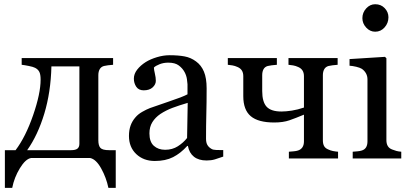

<svg xmlns="http://www.w3.org/2000/svg" viewBox="-20 -760 1969 921"><path d="M54.7 -39.6Q103 -103.5 138.9 -207.5Q174.8 -311.5 174.8 -377.9Q174.8 -403.3 168.5 -415.5Q162.1 -427.7 148.4 -434.6Q139.2 -439.5 118.2 -443.6Q97.2 -447.8 84 -449.2V-481.4H522.5V-449.2Q508.3 -448.2 497.8 -446.8Q487.3 -445.3 478.5 -443.4Q464.8 -439.5 458.3 -428Q451.7 -416.5 451.7 -399.4V-87.4Q451.7 -61.5 461.7 -50.5Q471.7 -39.6 503.9 -39.6H535.2V141.1H500Q489.7 91.8 465.3 47.9Q440.9 3.9 412.6 -2H128.9Q102.5 2.4 75.4 46.9Q48.3 91.3 38.6 141.1H3.4V-39.6ZM110.4 -39.6H320.8Q342.3 -39.6 351.6 -47.1Q360.8 -54.7 360.8 -70.3V-441.4H226.6Q223.6 -317.9 192.6 -215.1Q161.6 -112.3 110.4 -39.6Z M1050.8 -8.8Q1027.8 -0.5 1010.5 4.6Q993.2 9.8 971.2 9.8Q933.1 9.8 910.4 -8.1Q887.7 -25.9 881.3 -60.1H878.4Q846.7 -24.9 810.3 -6.3Q773.9 12.2 722.7 12.2Q668.5 12.2 633.5 -21Q598.6 -54.2 598.6 -107.9Q598.6 -135.7 606.4 -157.7Q614.3 -179.7 629.9 -197.3Q642.1 -211.9 662.1 -223.4Q682.1 -234.9 699.7 -241.7Q721.7 -250 788.8 -272.5Q856 -294.9 879.4 -307.6V-356Q879.4 -362.3 876.7 -380.4Q874 -398.4 865.2 -414.6Q855.5 -432.6 837.6 -446Q819.8 -459.5 787.1 -459.5Q764.6 -459.5 745.4 -451.9Q726.1 -444.3 718.3 -436Q718.3 -426.3 722.9 -407.2Q727.5 -388.2 727.5 -372.1Q727.5 -355 712.2 -340.8Q696.8 -326.7 669.4 -326.7Q645 -326.7 633.5 -344Q622.1 -361.3 622.1 -382.8Q622.1 -405.3 637.9 -425.8Q653.8 -446.3 679.2 -462.4Q701.2 -476.1 732.4 -485.6Q763.7 -495.1 793.5 -495.1Q834.5 -495.1 865 -489.5Q895.5 -483.9 920.4 -465.3Q945.3 -447.3 958.3 -416.3Q971.2 -385.3 971.2 -336.4Q971.2 -266.6 969.7 -212.6Q968.3 -158.7 968.3 -94.7Q968.3 -75.7 974.9 -64.5Q981.4 -53.2 995.1 -45.4Q1002.4 -41 1018.3 -40.5Q1034.2 -40 1050.8 -40ZM880.4 -266.6Q838.9 -254.4 807.6 -242.7Q776.4 -231 749.5 -213.4Q725.1 -196.8 710.9 -174.1Q696.8 -151.4 696.8 -120.1Q696.8 -79.6 718 -60.5Q739.3 -41.5 772 -41.5Q806.6 -41.5 833 -58.3Q859.4 -75.2 877.4 -98.1Z M1601.6 0H1365.7V-32.2Q1377 -33.2 1388.9 -34.2Q1400.9 -35.2 1409.7 -38.1Q1423.3 -42.5 1430.7 -53.5Q1438 -64.5 1438 -82V-210Q1398.4 -193.4 1368.2 -182.9Q1337.9 -172.4 1295.4 -172.4Q1218.8 -172.4 1182.9 -202.6Q1147 -232.9 1147 -298.8V-394.5Q1147 -411.1 1140.1 -421.9Q1133.3 -432.6 1119.6 -438.5Q1106.9 -444.3 1095 -446.3Q1083 -448.2 1072.8 -449.2V-481.4H1308.1V-449.2Q1293.9 -448.2 1283.4 -446.8Q1272.9 -445.3 1264.2 -443.4Q1250.5 -439.5 1244.1 -428Q1237.8 -416.5 1237.8 -399.4V-323.2Q1237.8 -271 1259 -248Q1280.3 -225.1 1330.1 -225.1Q1352.1 -225.1 1380.1 -229.5Q1408.2 -233.9 1438 -244.1V-394.5Q1438 -410.6 1431.2 -421.6Q1424.3 -432.6 1410.6 -438.5Q1397.9 -444.3 1386 -446.3Q1374 -448.2 1363.8 -449.2V-481.4H1599.6V-449.2Q1585.4 -448.2 1575 -446.8Q1564.5 -445.3 1555.7 -443.4Q1542 -439.5 1535.4 -428Q1528.8 -416.5 1528.8 -399.4V-86.9Q1528.8 -69.8 1534.7 -59.3Q1540.5 -48.8 1554.7 -43Q1564.9 -38.1 1576.9 -35.6Q1588.9 -33.2 1601.6 -32.2Z M1904.8 0H1671.9V-32.2Q1683.1 -33.2 1695.1 -34.2Q1707 -35.2 1715.8 -38.1Q1729.5 -42.5 1736.1 -53.5Q1742.7 -64.5 1742.7 -82V-379.4Q1742.7 -395 1735.6 -408Q1728.5 -420.9 1715.8 -429.7Q1706.5 -435.5 1689 -439.7Q1671.4 -443.8 1656.7 -444.8V-476.6L1826.7 -487.3L1833.5 -480.5V-87.9Q1833.5 -70.8 1840.1 -59.6Q1846.7 -48.3 1860.8 -43Q1871.6 -38.6 1881.8 -35.9Q1892.1 -33.2 1904.8 -32.2ZM1843.3 -677.2Q1843.3 -649.4 1825 -628.7Q1806.6 -607.9 1779.8 -607.9Q1754.9 -607.9 1736.6 -627.7Q1718.3 -647.5 1718.3 -672.9Q1718.3 -699.7 1736.6 -719.7Q1754.9 -739.7 1779.8 -739.7Q1807.6 -739.7 1825.4 -720.9Q1843.3 -702.1 1843.3 -677.2Z"/></svg>

Font: UniBurma_GGSerif
Style: Book
Weight: 400
Designer: Victor San Kho Lin (for Burmese only and related typography optimization with it)
Foundry: http://www.unimm.org
Version: 2.0